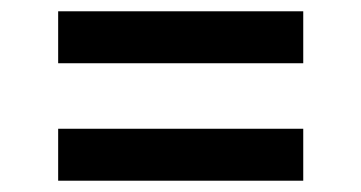

<svg xmlns="http://www.w3.org/2000/svg" viewBox="-20 -510 640 340"><path d="M517 -398H83V-490H517ZM83 -190V-282H517V-190Z"/></svg>

Font: Iosevka Curly SmBdEx
Style: Regular
Weight: 600
Width: 7
Monospace: yes
Designer: Belleve Invis
Foundry: Belleve Invis
Version: Version 11.1.0; ttfautohint (v1.8.3)